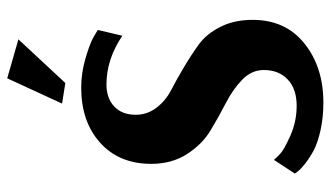

<svg xmlns="http://www.w3.org/2000/svg" viewBox="-212 -693 916 532"><g transform="rotate(-90 246.0 -427.0)"><path d="M295 -865 403 -834 282 -704 225 -713ZM429 -614 413 -546Q348 -590 278 -590Q240 -590 217 -568.5Q194 -547 194 -509Q194 -477 213.5 -451.5Q233 -426 262 -411Q291 -396 325.5 -375.5Q360 -355 389 -334Q418 -313 437.5 -274.5Q457 -236 457 -185Q457 -94 391.5 -41.5Q326 11 228 11Q186 11 150.5 3Q115 -5 94 -16.5Q73 -28 58 -40Q43 -52 37 -60L31 -68L69 -126Q75 -119 86 -108.5Q97 -98 136 -80.5Q175 -63 219 -63Q266 -63 292 -88Q318 -113 318 -154Q318 -188 291 -214Q264 -240 226 -259.5Q188 -279 150 -302Q112 -325 85 -367Q58 -409 58 -466Q58 -555 116.5 -607.5Q175 -660 269 -660Q309 -660 349 -648.5Q389 -637 409 -626Z"/></g></svg>

Font: ArsenalBold
Style: Bold
Weight: 700
Designer: Andrij Shevchenko
Foundry: Stairsfor.com
Version: Version 1.000